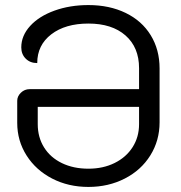

<svg xmlns="http://www.w3.org/2000/svg" viewBox="-20 -729 714 758"><path d="M48 -244V-331Q48 -349 62.5 -363Q77 -377 97 -377H529V-460Q529 -542 475.5 -589Q422 -636 329 -636Q238 -636 182.5 -593.5Q127 -551 127 -480Q99 -480 81.5 -497.5Q64 -515 64 -542Q64 -588 99 -626.5Q134 -665 195 -687Q256 -709 329 -709Q412 -709 476 -678Q540 -647 575 -590Q610 -533 610 -459V-246Q610 -174 573.5 -115.5Q537 -57 472.5 -24Q408 9 329 9Q250 9 186 -24Q122 -57 85 -115Q48 -173 48 -244ZM529 -239V-307H129V-239Q129 -187 154 -147Q179 -107 224.5 -85Q270 -63 329 -63Q387 -63 432.5 -85.5Q478 -108 503.5 -148Q529 -188 529 -239Z"/></svg>

Font: K2D Light
Style: Regular
Weight: 300
Designer: Katatrad Aksorn Co.,Ltd.
Foundry: Cadson Demak Co.,Ltd.
Version: Version 1.000; ttfautohint (v1.6)